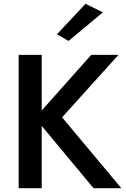

<svg xmlns="http://www.w3.org/2000/svg" viewBox="-20 -988 659 1008"><path d="M520 -923 429 -968 279 -808 340 -773ZM78 -700V0H199V-327L471 0H617L306 -372L602 -700H459L199 -408V-700Z"/></svg>

Font: Jost Medium
Style: Regular
Weight: 500
Version: Version 3.710